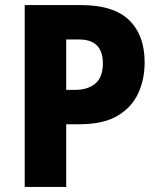

<svg xmlns="http://www.w3.org/2000/svg" viewBox="-20 -734 625 754"><path d="M299 -714Q426 -714 487 -655Q548 -596 548 -489Q548 -422 522.5 -367Q497 -312 441 -279Q385 -246 291 -246H240V0H77V-714ZM290 -579H240V-381H275Q324 -381 354 -405.5Q384 -430 384 -485Q384 -579 290 -579Z"/></svg>

Font: Noto Sans Gurmukhi SemiCondensed ExtraBold
Style: Regular
Weight: 800
Width: 4
Designer: Jelle Bosma - Monotype Design Team
Foundry: Monotype Imaging Inc.
Version: Version 2.004; ttfautohint (v1.8.4.7-5d5b)